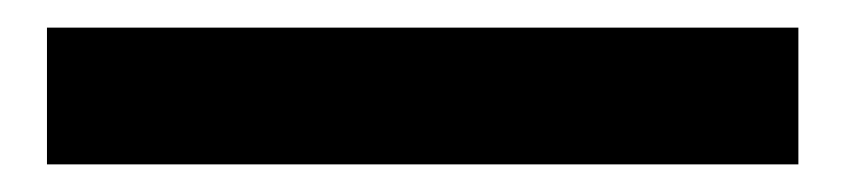

<svg xmlns="http://www.w3.org/2000/svg" viewBox="-20 44 612 139"><path d="M14 163H558V64H14Z"/></svg>

Font: Noto Sans JP Black
Style: Regular
Weight: 900
Designer: Ryoko NISHIZUKA  (kana, bopomofo & ideographs); Paul D. Hunt (Latin, Greek & Cyrillic); Sandoll Communications , Soo-you
Foundry: Adobe
Version: Version 2.002;hotconv 1.0.116;makeotfexe 2.5.65601